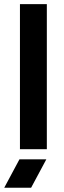

<svg xmlns="http://www.w3.org/2000/svg" viewBox="-35 -718 306 924"><path d="M190.4 -698.2V0H61V-698.2ZM188 48.8 114.7 185.5H-14.6L58.6 48.8Z"/></svg>

Font: Voltera
Style: Bold
Weight: 700
Designer: Bernd Montag
Version: Version 1.301